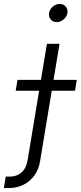

<svg xmlns="http://www.w3.org/2000/svg" viewBox="-125 -743 407 967"><path d="M111.3 -522.5H174.8L76.7 69.8Q70.3 109.4 48.6 139.9Q26.9 170.4 -6.3 187.3Q-39.6 204.1 -81.1 204.1H-105.5L-96.2 146.5H-76.2Q-40.5 146.5 -16.6 125.5Q7.3 104.5 14.2 63ZM-45.9 -286.1 -37.1 -340.8H261.7L252.9 -286.1ZM160.6 -631.8Q141.6 -631.8 130.4 -645.3Q119.1 -658.7 122.1 -677.2Q125 -696.3 140.9 -709.7Q156.7 -723.1 175.8 -723.1Q194.8 -723.1 206.1 -709.7Q217.3 -696.3 214.4 -677.2Q211.4 -658.7 195.6 -645.3Q179.7 -631.8 160.6 -631.8Z"/></svg>

Font: Inter 28pt Light
Style: Italic
Weight: 300
Italic angle: -9.3988°
Designer: Rasmus Andersson
Foundry: rsms
Version: Version 4.001;git-66647c0bb